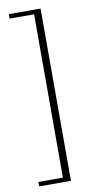

<svg xmlns="http://www.w3.org/2000/svg" viewBox="-93 -746 458 911"><g transform="rotate(-10 136.0 -291.0)"><path d="M172 -705.5V124.5H19V103H137V-684H19V-705.5Z"/></g></svg>

Font: Newsreader 16pt 16pt ExtraLight
Style: Regular
Weight: 250
Version: Version 1.003